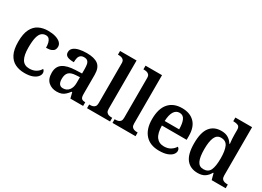

<svg xmlns="http://www.w3.org/2000/svg" viewBox="-21 -1479 3015 2208"><g transform="rotate(30 1487.0 -375.0)"><path d="M291 10Q220 10 165.5 -17Q111 -44 80.5 -104.5Q50 -165 50 -266Q50 -373 81.5 -434.5Q113 -496 166.5 -522Q220 -548 287 -548Q345 -548 387.5 -535Q430 -522 453.5 -499Q477 -476 477 -444Q477 -422 467 -404.5Q457 -387 431.5 -376.5Q406 -366 362 -366Q362 -400 355.5 -428Q349 -456 333.5 -473.5Q318 -491 290 -491Q258 -491 234 -471Q210 -451 197.5 -402.5Q185 -354 185 -267Q185 -164 215.5 -113Q246 -62 314 -62Q365 -62 401.5 -84Q438 -106 455 -139Q466 -132 471.5 -120.5Q477 -109 477 -95Q477 -71 457 -46.5Q437 -22 396 -6Q355 10 291 10Z M718 10Q652 10 607 -29.5Q562 -69 562 -152Q562 -233 618 -271.5Q674 -310 787 -314L869 -317V-374Q869 -408 864.5 -434.5Q860 -461 844.5 -476Q829 -491 797 -491Q768 -491 751 -477Q734 -463 728 -438.5Q722 -414 722 -382Q663 -382 633.5 -397Q604 -412 604 -448Q604 -484 630.5 -506Q657 -528 702 -538Q747 -548 801 -548Q902 -548 952 -509.5Q1002 -471 1002 -377V-121Q1002 -79 1015.5 -64Q1029 -49 1063 -49H1066V0H897L878 -75H870Q848 -47 828 -28.5Q808 -10 782.5 0Q757 10 718 10ZM762 -59Q811 -59 840 -95Q869 -131 869 -191V-268L818 -265Q750 -261 723.5 -232.5Q697 -204 697 -148Q697 -59 762 -59Z M1118 0V-49H1130Q1148 -49 1165 -54Q1182 -59 1193.5 -73.5Q1205 -88 1205 -117V-647Q1205 -675 1193 -688.5Q1181 -702 1164 -706.5Q1147 -711 1130 -711H1118V-760H1337V-117Q1337 -88 1348.5 -73.5Q1360 -59 1377.5 -54Q1395 -49 1412 -49H1424V0Z M1456 0V-49H1468Q1486 -49 1503 -54Q1520 -59 1531.5 -73.5Q1543 -88 1543 -117V-647Q1543 -675 1531 -688.5Q1519 -702 1502 -706.5Q1485 -711 1468 -711H1456V-760H1675V-117Q1675 -88 1686.5 -73.5Q1698 -59 1715.5 -54Q1733 -49 1750 -49H1762V0Z M2078 10Q1957 10 1892.5 -62.5Q1828 -135 1828 -265Q1828 -405 1890.5 -476.5Q1953 -548 2067 -548Q2172 -548 2232 -487.5Q2292 -427 2292 -308V-258H1963Q1965 -155 2000.5 -108Q2036 -61 2102 -61Q2154 -61 2190 -84Q2226 -107 2243 -138Q2255 -133 2261.5 -121.5Q2268 -110 2268 -94Q2268 -69 2247.5 -45Q2227 -21 2185 -5.5Q2143 10 2078 10ZM2157 -319Q2157 -397 2136.5 -442Q2116 -487 2068 -487Q2021 -487 1994.5 -444Q1968 -401 1965 -319Z M2590 10Q2492 10 2439 -56.5Q2386 -123 2386 -267Q2386 -412 2438.5 -479.5Q2491 -547 2589 -547Q2645 -547 2681.5 -524Q2718 -501 2739 -465H2746Q2742 -492 2740 -525.5Q2738 -559 2738 -583V-647Q2738 -689 2714 -700Q2690 -711 2657 -711H2649V-760H2871V-119Q2871 -89 2882.5 -74Q2894 -59 2912.5 -54Q2931 -49 2954 -49H2959V0H2773L2751 -82H2744Q2722 -40 2685.5 -15Q2649 10 2590 10ZM2625 -61Q2690 -61 2714 -112Q2738 -163 2738 -268Q2738 -369 2714 -423Q2690 -477 2624 -477Q2569 -477 2545 -423Q2521 -369 2521 -267Q2521 -164 2545 -112.5Q2569 -61 2625 -61Z"/></g></svg>

Font: Noto Nastaliq Urdu SemiBold
Style: Regular
Weight: 600
Version: Version 3.007